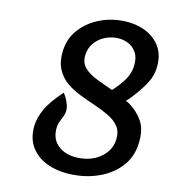

<svg xmlns="http://www.w3.org/2000/svg" viewBox="-81 -784 790 870"><g transform="rotate(10 313.5 -349.0)"><path d="M317 13.5Q250 13.5 198.8 -8.8Q147.5 -31 121 -73.8Q94.5 -116.5 102 -178Q106.5 -212 128 -251.5Q149.5 -291 207 -345.5Q223 -321.5 230.2 -292Q237.5 -262.5 221.5 -234.5Q214 -220.5 209.2 -209.2Q204.5 -198 203 -186.5Q196 -130 231.8 -98Q267.5 -66 327 -66Q389 -66 430.8 -98Q472.5 -130 478 -178Q482.5 -214.5 466.5 -238.8Q450.5 -263 421.2 -280.5Q392 -298 356.5 -313.5Q321 -329 285.5 -346.2Q250 -363.5 221.8 -387.2Q193.5 -411 178.8 -445.8Q164 -480.5 170 -531Q177 -588 212.8 -628.8Q248.5 -669.5 300.5 -691Q352.5 -712.5 409 -712.5Q468.5 -712.5 514.8 -691Q561 -669.5 585.2 -628.8Q609.5 -588 602.5 -531Q598 -488.5 570.5 -449.2Q543 -410 504.5 -370.5L490.5 -358.5L505 -350Q543.5 -323.5 566.8 -283Q590 -242.5 581.5 -178Q574 -116.5 536 -73.8Q498 -31 440.5 -8.8Q383 13.5 317 13.5ZM420 -395.5Q453.5 -426 474.5 -455.8Q495.5 -485.5 499.5 -519.5Q504.5 -557.5 490.8 -582.5Q477 -607.5 452.2 -619.5Q427.5 -631.5 399.5 -631.5Q370 -631.5 342.8 -619.8Q315.5 -608 296.5 -585.5Q277.5 -563 273.5 -531Q269 -494.5 289.2 -471.2Q309.5 -448 344.8 -430.8Q380 -413.5 420 -395.5Z"/></g></svg>

Font: Expletus Sans Medium
Style: Italic
Weight: 500
Italic angle: -7°
Version: Version 7.500